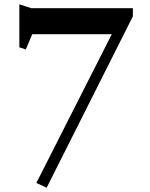

<svg xmlns="http://www.w3.org/2000/svg" viewBox="-20 -609 698 893"><path d="M598 -533 197 264 149 242 500 -450H130L100 -379L70 -389V-589L125 -571H598Z"/></svg>

Font: Inknut Antiqua
Style: Regular
Weight: 400
Designer: Claus Eggers Sørensen
Foundry: Claus Eggers Sørensen
Version: Version 1.003; ttfautohint (v1.8.2) -l 8 -r 50 -G 200 -x 14 